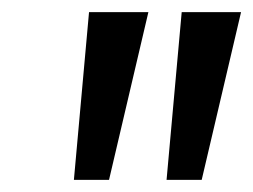

<svg xmlns="http://www.w3.org/2000/svg" viewBox="-20 -725 418 317"><path d="M102 -428 127 -705H225L160 -428ZM255 -428 280 -705H378L313 -428Z"/></svg>

Font: Nunito Sans 10pt Condensed Medium
Style: Italic
Weight: 500
Width: 3
Italic angle: -9°
Designer: Vernon Adams
Foundry: Vernon Adams
Version: Version 3.101;gftools[0.9.27]